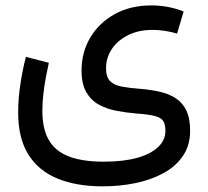

<svg xmlns="http://www.w3.org/2000/svg" viewBox="-20 -420 757 699"><path d="M648.6 -378.2Q621.6 -388.9 592.1 -394.6Q562.6 -400.3 531.4 -400.3Q454.3 -400.3 397.1 -368.3Q339.8 -336.2 308.3 -282.7Q276.9 -229.1 276.9 -163.6Q276.9 -114.7 293.8 -85.1Q310.7 -55.4 339.4 -39.4Q368.1 -23.4 404.5 -16.5Q440.9 -9.6 479.4 -6.5Q522.2 -3.4 544.3 2.5Q566.5 8.3 574.3 20.6Q582.2 32.8 582.2 56.8Q582.2 89.7 556 115Q529.7 140.3 479.8 154.5Q429.8 168.6 357.8 168.6Q280.4 168.6 231 149.7Q181.6 130.9 157.9 90.1Q134.2 49.3 134.2 -15.9Q134.2 -45.4 137.8 -77Q141.3 -108.5 146.9 -138.4Q152.5 -168.3 157.8 -191.5L74.4 -213Q63.3 -171.5 54.7 -116.9Q46.1 -62.3 46.1 -10.1Q46.1 82.8 83 142.1Q119.8 201.4 188.8 229.9Q257.8 258.4 354.2 258.4Q415.8 258.4 472.7 246.7Q529.6 235 574.6 210.6Q619.5 186.2 645.9 147.8Q672.2 109.4 672.2 55.9Q672.2 10.5 658.2 -18.1Q644.2 -46.7 619.4 -62.6Q594.6 -78.5 562.1 -85.9Q529.7 -93.3 492.2 -96.4Q451.8 -99.4 423.6 -104.6Q395.3 -109.9 380.7 -124.8Q366.1 -139.6 366.1 -171.9Q366.1 -209.9 387.1 -241.5Q408.2 -273.1 446.4 -292.1Q484.5 -311.2 535.1 -311.2Q556.4 -311.2 579.7 -307.8Q603.1 -304.4 624.6 -297.6Z"/></svg>

Font: Estedad-VF-FD Black
Style: Regular
Weight: 900
Designer: Amin Abedi
Version: Version 4.000